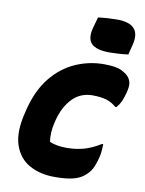

<svg xmlns="http://www.w3.org/2000/svg" viewBox="-87 -831 683 905"><g transform="rotate(10 254.5 -379.0)"><path d="M376 -552Q435 -552 461.5 -538Q488 -524 497 -511Q506 -499 508.5 -483Q511 -467 503 -437Q496 -411 489 -395.5Q482 -380 468 -363H462Q439 -383 412.5 -390.5Q386 -398 348 -398Q290 -398 251.5 -358Q213 -318 196 -252L193 -240Q181 -189 188 -147Q222 -133 269 -133Q313 -133 351 -143.5Q389 -154 431 -180H437Q437 -166 435.5 -149Q434 -132 430 -116Q420 -77 409 -57.5Q398 -38 377 -21Q358 -5 325.5 3.5Q293 12 237 12Q168 12 116.5 -16.5Q65 -45 44.5 -106.5Q24 -168 49 -266L53 -282Q77 -375 125.5 -434.5Q174 -494 239 -523Q304 -552 376 -552ZM309 -764Q331 -767 355.5 -768.5Q380 -770 399 -770Q517 -770 493 -669L480 -617Q458 -614 434.5 -612.5Q411 -611 391 -611Q327 -611 303.5 -635.5Q280 -660 295 -714Z"/></g></svg>

Font: Recursive Sn Csl St XBd
Style: Italic
Weight: 800
Italic angle: -15°
Version: Version 1.079;hotconv 1.0.112;makeotfexe 2.5.65598; ttfautoh